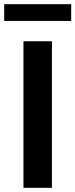

<svg xmlns="http://www.w3.org/2000/svg" viewBox="-48 -897 360 917"><path d="M64 0H200V-700H64ZM-28 -797H292V-877H-28Z"/></svg>

Font: Pescante Normal
Style: Regular
Weight: 400
Designer: Ariel Martín Pérez
Foundry: Tunera Type Foundry
Version: Version 1.000;FEAKit 1.0